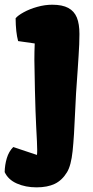

<svg xmlns="http://www.w3.org/2000/svg" viewBox="-48 -599 402 830"><path d="M112.8 48.8Q112.8 26.4 108.4 -52.2Q105.5 -106.4 103 -209.2Q100.6 -312 100.6 -339.8Q100.6 -376 102.1 -411.1L30.3 -421.4Q20 -459.5 19.5 -520Q29.3 -532.2 54.7 -546.1Q80.1 -560.1 113 -569.3Q146 -578.6 177.7 -578.6Q221.2 -578.6 247.1 -564.7Q272.9 -550.8 284.2 -523.2Q295.4 -495.6 295.4 -452.1Q295.4 -409.7 291.7 -356.9Q288.1 -304.2 287.6 -293.9Q279.3 -185.1 276.9 -118.2Q272.5 -8.8 265.9 54Q259.3 116.7 241.7 145.5Q220.7 180.2 189 195.6Q157.2 210.9 109.9 210.9Q62.5 210.9 24.9 194.3Q-12.7 177.7 -27.8 145Q-27.3 114.3 -18.6 85Q-9.8 55.7 9.3 36.6L111.8 70.8Q112.8 64.5 112.8 48.8Z"/></svg>

Font: Kavoon
Style: Regular
Weight: 400
Designer: Viktoriya Grabowska
Foundry: Viktoriya Grabowska
Version: Version 1.004; ttfautohint (v1.4.1)